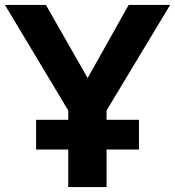

<svg xmlns="http://www.w3.org/2000/svg" viewBox="-22 -762 713 782"><path d="M125 -274V-153H256V0H412V-153H544V-274H412V-312L671 -742H502L335 -444L165 -742H-2L256 -312V-274Z"/></svg>

Font: Cheyenne Sans
Style: Bold
Weight: 700
Designer: The Public Sans project authors (U.S. Web Design System), Libre Franklin designed by Pablo Impallari and Rodrigo Fuenzal
Foundry: The Cheyenne Sans Project Authors
Version: Version 2.007